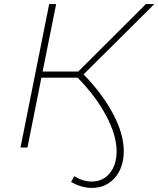

<svg xmlns="http://www.w3.org/2000/svg" viewBox="-20 -720 773 937"><path d="M428 197Q378 197 327 168L342 140Q386 166 427 166Q482 166 515.5 125.5Q549 85 549 18Q549 -60 498 -155.5Q447 -251 359 -341H182L114 0H80L220 -700H254L188 -371H362L692 -700H733L388 -357Q480 -262 532 -164Q584 -66 584 17Q584 97 541 147Q498 197 428 197Z"/></svg>

Font: Montserrat ExtraLight
Style: Italic
Weight: 200
Italic angle: -11.3°
Designer: Julieta Ulanovsky
Foundry: Julieta Ulanovsky
Version: Version 9.000; ttfautohint (v1.8.4.7-5d5b)